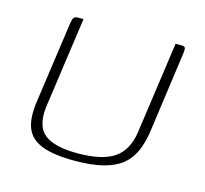

<svg xmlns="http://www.w3.org/2000/svg" viewBox="-69 -476 593 556"><g transform="rotate(15 227.5 -197.5)"><path d="M117 -399 78 -123Q72 -65 102 -42Q132 -19 200 -19Q274 -19 310 -43.5Q346 -68 354 -123L393 -399Q394 -399 396 -399Q398 -399 400.5 -399Q403 -399 405 -399Q407 -399 409 -399Q416 -399 419 -397.5Q422 -396 422.5 -392Q423 -388 422 -379L388 -134Q383 -100 371.5 -74Q360 -48 339 -31Q318 -14 283.5 -5Q249 4 197 4Q135 4 100 -9.5Q65 -23 53 -52.5Q41 -82 48 -132L83 -379Q85 -391 88.5 -395Q92 -399 101 -399Q105 -399 109 -399Q113 -399 117 -399Z"/></g></svg>

Font: Genos ExtraLight
Style: Italic
Weight: 250
Italic angle: -8°
Designer: Robert E. Leuschke
Foundry: Robert E. Leuschke
Version: Version 1.010